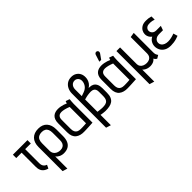

<svg xmlns="http://www.w3.org/2000/svg" viewBox="87 -1661 2831 2831"><g transform="rotate(-45 1502.5 -245.5)"><path d="M210 -138V-430H328V-500H24V-430H136V-133Q136 -103 143 -79Q150 -55 164 -37Q178 -19 199 -6Q220 7 249 15L275 -39Q253 -47 238.5 -60Q224 -73 217 -92.5Q210 -112 210 -138Z M741 -171V-311Q741 -403 694 -455.5Q647 -508 559 -508Q470 -508 420.5 -457Q371 -406 371 -311V190L447 213V-40Q456 -28 469 -17.5Q482 -7 498.5 1Q515 9 533.5 13.5Q552 18 572 18Q628 18 665.5 -3.5Q703 -25 722 -67.5Q741 -110 741 -171ZM667 -313V-161Q667 -124 655.5 -100Q644 -76 622 -63.5Q600 -51 567 -51Q544 -51 522.5 -57.5Q501 -64 484 -77.5Q467 -91 457 -111Q447 -131 447 -156V-313Q447 -355 459.5 -382Q472 -409 497.5 -422.5Q523 -436 560 -436Q596 -436 620 -422Q644 -408 655.5 -381Q667 -354 667 -313Z M1195 -487 1133 -509Q1127 -498 1124 -485Q1121 -472 1121 -472Q1101 -482 1076 -490Q1051 -498 1024 -503Q997 -508 969 -508Q941 -508 914.5 -500.5Q888 -493 867.5 -475.5Q847 -458 835 -428.5Q823 -399 823 -354V-169Q823 -120 836.5 -86.5Q850 -53 875.5 -33Q901 -13 934.5 -4Q968 5 1007 4Q1024 4 1047 3Q1070 2 1095 1Q1120 0 1141.5 -1.5Q1163 -3 1176 -3.5Q1189 -4 1188 -4V-397Q1188 -427 1191 -452Q1194 -477 1195 -487ZM896 -165V-351Q896 -383 904.5 -400.5Q913 -418 926 -426.5Q939 -435 952.5 -437.5Q966 -440 977 -440Q990 -440 1005.5 -437.5Q1021 -435 1038.5 -431Q1056 -427 1075 -420.5Q1094 -414 1114 -406V-65Q1110 -65 1100 -64Q1090 -63 1074.5 -62Q1059 -61 1040 -60.5Q1021 -60 1000 -60Q966 -60 943 -71Q920 -82 908 -105.5Q896 -129 896 -165Z M1277 -522V190L1353 214V-2Q1364 1 1377 3Q1390 5 1404 6.5Q1418 8 1430 9Q1442 10 1450 10Q1495 10 1532 2.5Q1569 -5 1595.5 -24Q1622 -43 1636.5 -77.5Q1651 -112 1651 -165V-259Q1651 -311 1635 -343Q1619 -375 1591.5 -390Q1564 -405 1529 -405H1509Q1541 -426 1558 -450.5Q1575 -475 1582.5 -500.5Q1590 -526 1590 -549Q1591 -595 1573 -629Q1555 -663 1521.5 -683Q1488 -703 1442 -703Q1390 -703 1353 -678Q1316 -653 1296.5 -611.5Q1277 -570 1277 -522ZM1353 -532Q1353 -558 1363 -580.5Q1373 -603 1392.5 -617Q1412 -631 1439 -631Q1463 -631 1480.5 -619.5Q1498 -608 1507.5 -589Q1517 -570 1516 -547Q1515 -525 1508 -505Q1501 -485 1488.5 -467.5Q1476 -450 1457 -436Q1438 -422 1413 -413L1353 -392ZM1353 -66V-323L1396 -334Q1410 -338 1428 -340.5Q1446 -343 1464 -344.5Q1482 -346 1495 -346Q1509 -346 1523 -342.5Q1537 -339 1549.5 -330Q1562 -321 1569.5 -304Q1577 -287 1577 -260V-175Q1577 -147 1572 -124.5Q1567 -102 1553.5 -86Q1540 -70 1513.5 -62.5Q1487 -55 1444 -56Q1432 -57 1418.5 -58Q1405 -59 1393.5 -60.5Q1382 -62 1372.5 -63Q1363 -64 1358 -65Q1353 -66 1353 -66Z M2101 -487 2039 -509Q2033 -498 2030 -485Q2027 -472 2027 -472Q2007 -482 1982 -490Q1957 -498 1930 -503Q1903 -508 1875 -508Q1847 -508 1820.5 -500.5Q1794 -493 1773.5 -475.5Q1753 -458 1741 -428.5Q1729 -399 1729 -354V-169Q1729 -120 1742.5 -86.5Q1756 -53 1781.5 -33Q1807 -13 1840.5 -4Q1874 5 1913 4Q1930 4 1953 3Q1976 2 2001 1Q2026 0 2047.5 -1.5Q2069 -3 2082 -3.5Q2095 -4 2094 -4V-397Q2094 -427 2097 -452Q2100 -477 2101 -487ZM1802 -165V-351Q1802 -383 1810.5 -400.5Q1819 -418 1832 -426.5Q1845 -435 1858.5 -437.5Q1872 -440 1883 -440Q1896 -440 1911.5 -437.5Q1927 -435 1944.5 -431Q1962 -427 1981 -420.5Q2000 -414 2020 -406V-65Q2016 -65 2006 -64Q1996 -63 1980.5 -62Q1965 -61 1946 -60.5Q1927 -60 1906 -60Q1872 -60 1849 -71Q1826 -82 1814 -105.5Q1802 -129 1802 -165ZM1988 -645Q1995 -655 1996.5 -665.5Q1998 -676 1994.5 -685Q1991 -694 1981 -700Q1970 -706 1960 -704.5Q1950 -703 1942 -696Q1934 -689 1930 -678L1895 -568H1933Z M2554 -101V-510L2479 -498V-156Q2479 -125 2466.5 -103.5Q2454 -82 2431.5 -71Q2409 -60 2378 -59Q2343 -59 2316 -71Q2289 -83 2274.5 -104.5Q2260 -126 2260 -152V-501H2184V189L2260 212V-39Q2261 -37 2269 -29Q2277 -21 2292 -12Q2307 -3 2329.5 4Q2352 11 2381 11Q2404 11 2426 5Q2448 -1 2465 -12.5Q2482 -24 2489 -38Q2497 -23 2505.5 -14.5Q2514 -6 2520.5 -2Q2527 2 2530 4L2580 -26Q2578 -28 2572 -36Q2566 -44 2560 -60Q2554 -76 2554 -101Z M2911 -430 2910 -497Q2882 -505 2856.5 -508.5Q2831 -512 2807 -511Q2755 -511 2722 -492Q2689 -473 2672.5 -444Q2656 -415 2655 -384Q2654 -363 2660.5 -342.5Q2667 -322 2679.5 -305.5Q2692 -289 2708 -278Q2671 -261 2650.5 -225.5Q2630 -190 2630 -149Q2630 -109 2649.5 -72Q2669 -35 2709 -12Q2749 11 2811 11Q2840 11 2870 7Q2900 3 2928 -5Q2956 -13 2980 -23L2960 -90Q2944 -84 2927 -78.5Q2910 -73 2892.5 -69Q2875 -65 2857.5 -63Q2840 -61 2824 -61Q2789 -61 2762 -72Q2735 -83 2719.5 -103Q2704 -123 2704 -149Q2704 -172 2713.5 -188Q2723 -204 2737.5 -214Q2752 -224 2768.5 -228.5Q2785 -233 2800 -233H2886L2910 -301H2813Q2786 -301 2767.5 -312Q2749 -323 2739.5 -340Q2730 -357 2730 -375Q2730 -393 2738 -407.5Q2746 -422 2761 -432Q2776 -442 2797 -444Q2815 -446 2832 -445.5Q2849 -445 2868.5 -441.5Q2888 -438 2911 -430Z"/></g></svg>

Font: Advent Pro Medium
Style: Regular
Weight: 500
Designer: VivaRado, Andreas Kalpakidis
Foundry: VivaRado, Andreas Kalpakidis
Version: Version 3.000